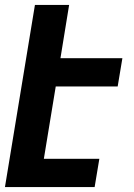

<svg xmlns="http://www.w3.org/2000/svg" viewBox="-20 -755 540 775"><path d="M0 0 121 -735H259L224 -520H474L455 -406H205L157 -114H381L362 0Z"/></svg>

Font: Iosevka Term Curly Heavy
Style: Italic
Weight: 900
Italic angle: -9°
Designer: Belleve Invis
Foundry: Belleve Invis
Version: Version 32.3.0